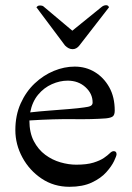

<svg xmlns="http://www.w3.org/2000/svg" viewBox="-20 -705 506 738"><path d="M387 -250Q335 -246 262 -247Q189 -248 93 -242Q93 -195 110 -162.5Q127 -130 154 -110Q181 -90 212.5 -81Q244 -72 273 -72Q314 -72 339.5 -80Q365 -88 379.5 -98Q394 -108 402 -116Q410 -124 417 -124Q428 -124 428 -112Q428 -106 418.5 -86Q409 -66 388.5 -43Q368 -20 333 -3.5Q298 13 247 13Q187 13 140 -18.5Q93 -50 66 -100Q39 -150 39 -205Q39 -262 59.5 -307.5Q80 -353 113.5 -384.5Q147 -416 187 -432.5Q227 -449 267 -449Q310 -449 344.5 -428Q379 -407 400 -369.5Q421 -332 421 -280Q421 -264 414 -258Q407 -252 387 -250ZM240 -395Q210 -395 179.5 -381.5Q149 -368 126.5 -341Q104 -314 96 -273Q131 -277 171 -280Q211 -283 247 -286Q283 -289 303 -292Q321 -294 328.5 -298Q336 -302 336 -311Q336 -345 308.5 -370Q281 -395 240 -395ZM258 -587 369 -677Q378 -685 388 -685Q396 -685 399 -677L285 -530Q274 -516 259 -516Q244 -516 230 -530L120 -677Q120 -677 123.5 -680.5Q127 -684 134 -684Q138 -684 142 -683Q146 -682 151 -677Z"/></svg>

Font: Sedan
Style: Regular
Weight: 400
Designer: Sebastian Salazar
Foundry: Sebastian Salazar
Version: Version 1.100; ttfautohint (v1.8.4.7-5d5b)